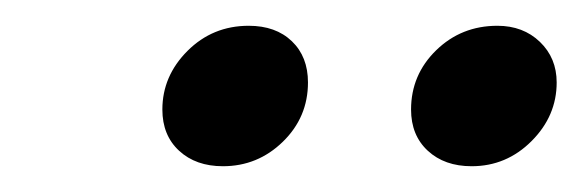

<svg xmlns="http://www.w3.org/2000/svg" viewBox="-20 -674 452 149"><path d="M106 -589Q106 -615 125.5 -634.5Q145 -654 173 -654Q194 -654 206.5 -642Q219 -630 219 -610Q219 -583 199.5 -564Q180 -545 153 -545Q132 -545 119 -557Q106 -569 106 -589ZM299 -589Q299 -616 318.5 -635Q338 -654 366 -654Q386 -654 399 -641.5Q412 -629 412 -610Q412 -584 392.5 -564.5Q373 -545 346 -545Q325 -545 312 -557Q299 -569 299 -589Z"/></svg>

Font: K2D
Style: Italic
Weight: 400
Italic angle: -10°
Designer: Katatrad Aksorn Co.,Ltd.
Foundry: Cadson Demak Co.,Ltd.
Version: Version 1.000; ttfautohint (v1.6)